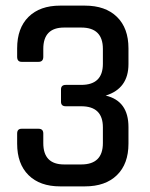

<svg xmlns="http://www.w3.org/2000/svg" viewBox="-20 -663 533 683"><path d="M214 -361H269Q346 -361 346 -436V-489Q346 -565 269 -565H208Q134 -565 134 -489V-461Q134 -443 117 -443H57Q41 -443 41 -461V-491Q41 -563 81.5 -603Q122 -643 194 -643H282Q355 -643 396 -603Q437 -563 437 -491V-435Q437 -348 356 -323Q437 -304 437 -211V-152Q437 -80 396 -40Q355 0 282 0H194Q122 0 81.5 -40Q41 -80 41 -152V-188Q41 -205 57 -205H117Q134 -205 134 -188V-154Q134 -78 208 -78H269Q346 -78 346 -154V-210Q346 -285 269 -285H214Q197 -285 197 -301V-345Q197 -361 214 -361Z"/></svg>

Font: Rajdhani SemiBold
Style: Regular
Weight: 600
Designer: Satya Rajpurohit, Jyotish Sonowal
Foundry: Indian Type Foundry
Version: Version 1.201 February 1, 2022